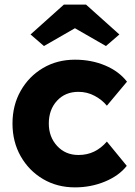

<svg xmlns="http://www.w3.org/2000/svg" viewBox="-20 -800 585 830"><path d="M304 10Q227 10 166 -26Q105 -62 69.5 -124.5Q34 -187 34 -266Q34 -345 69.5 -407.5Q105 -470 166 -506Q227 -542 304 -542Q375 -542 434.5 -517Q494 -492 529 -447L442 -343Q422 -368 389.5 -385.5Q357 -403 319 -403Q262 -403 226.5 -364.5Q191 -326 191 -266Q191 -208 227 -169Q263 -130 319 -130Q357 -130 387.5 -145Q418 -160 442 -188L528 -83Q494 -40 433.5 -15Q373 10 304 10ZM170 -601 112 -651 256 -780H352L496 -651L438 -601L304 -678Z"/></svg>

Font: Lexend
Style: Bold
Weight: 700
Designer: Bonnie Shaver-Troup, Thomas Jockin
Foundry: Lexend
Version: Version 1.007; ttfautohint (v1.8.3)